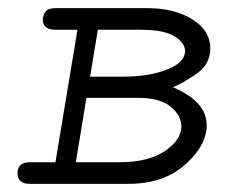

<svg xmlns="http://www.w3.org/2000/svg" viewBox="-20 -451 565 471"><path d="M23 -26Q23 -53 53 -53H116L170 -378H115Q85 -379 85 -403Q85 -413 91.5 -422Q98 -431 116 -431H342Q408 -431 452 -403.5Q496 -376 496 -332Q496 -312 486.5 -295.5Q477 -279 456.5 -266Q436 -253 429 -249Q422 -245 404 -237Q487 -202 487 -144Q487 -94 434 -47Q381 0 295 0H53Q23 0 23 -26ZM166 -53H273Q344 -53 384.5 -80.5Q425 -108 425 -141Q425 -167 399 -189Q373 -211 318 -211H192ZM201 -263H284Q346 -263 390 -280.5Q434 -298 434 -326Q434 -346 408 -362Q382 -378 325 -378H220Z"/></svg>

Font: CMU Typewriter Text
Style: LightOblique
Weight: 200
Italic angle: -9.46001°
Version: Version 0.7.0